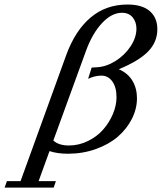

<svg xmlns="http://www.w3.org/2000/svg" viewBox="-122 -671 718 852"><path d="M-101.6 161.6 -91.3 132.8H-30.8L171.4 -425.3Q211.4 -535.2 279.8 -593Q348.1 -650.9 443.8 -650.9Q508.8 -650.9 542.5 -621.8Q576.2 -592.8 576.2 -541Q576.2 -484.9 535.6 -442.9Q495.1 -400.9 405.3 -363.8Q445.8 -346.2 465.8 -312.5Q485.8 -278.8 485.8 -234.9Q485.8 -188 463.1 -143.3Q440.4 -98.6 400.9 -64.5Q361.3 -30.3 303.2 -9.5Q245.1 11.2 179.2 11.2Q132.3 11.2 97.7 -0.5L49.3 132.8H126L116.2 161.6ZM260.3 -447.3 114.7 -47.4Q138.7 -25.4 183.6 -25.4Q228 -25.4 268.3 -45.2Q308.6 -64.9 335.9 -96.2Q363.3 -127.4 379.2 -165.5Q395 -203.6 395 -239.7Q395 -283.7 376.5 -309.6Q357.9 -335.4 328.6 -335.4Q298.8 -335.4 269 -321.3L284.7 -371.1L309.1 -372.6Q350.1 -375 390.6 -400.4Q431.2 -425.8 457.3 -465.1Q483.4 -504.4 483.4 -543.9Q483.4 -573.2 466.8 -593.8Q450.2 -614.3 418.9 -614.3Q374 -614.3 331.3 -569.1Q288.6 -523.9 260.3 -447.3Z"/></svg>

Font: Elstob 14pt
Style: Italic
Weight: 400
Italic angle: -20°
Designer: Peter S. Baker
Version: Version 1.015